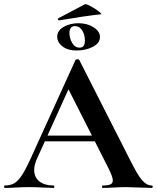

<svg xmlns="http://www.w3.org/2000/svg" viewBox="-28 -923 770 943"><path d="M186 -257H474L481 -229H171ZM717 0Q697 0 655 -2Q611 -4 592 -4Q567 -4 531 -2Q497 0 477 0Q473 0 473 -6Q473 -12 477 -12Q503 -12 514.5 -17.5Q526 -23 526 -37Q526 -54 506 -94L303 -495L352 -581L153 -142Q140 -113 140 -88Q140 -52 165.5 -32Q191 -12 234 -12Q239 -12 239 -6Q239 0 234 0Q216 0 182 -2Q144 -4 116 -4Q89 -4 51 -2Q17 0 -4 0Q-8 0 -8 -6Q-8 -12 -4 -12Q24 -12 43 -23.5Q62 -35 81 -64.5Q100 -94 126 -152L343 -629Q345 -632 352 -632Q360 -632 361 -629L611 -137Q646 -66 669 -39Q692 -12 717 -12Q722 -12 722 -6Q722 0 717 0ZM253 -743Q253 -773 285 -791Q317 -809 357 -809Q400 -809 431.5 -789Q463 -769 463 -741Q463 -711 428 -693Q393 -675 347 -675Q305 -675 279 -695Q253 -715 253 -743ZM389 -723Q389 -753 375.5 -774Q362 -795 340 -795Q328 -795 320.5 -786.5Q313 -778 313 -763Q313 -735 326.5 -712Q340 -689 363 -689Q389 -689 389 -723ZM261 -823Q258 -823 256.5 -827.5Q255 -832 258 -833L389 -902Q394 -905 416.5 -893Q439 -881 457 -867Q475 -853 468 -853Q379 -843 263 -823Z"/></svg>

Font: Cormorant Garamond
Style: Bold
Weight: 700
Designer: Christian Thalmann (Catharsis Fonts)
Foundry: Catharsis Fonts
Version: Version 4.000